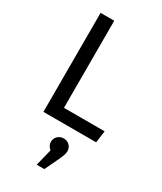

<svg xmlns="http://www.w3.org/2000/svg" viewBox="-240 -775 978 1157"><g transform="rotate(30 249.0 -196.5)"><path d="M287 77C255 77 229 101 229 133C229 152 239 168 253 180L224 296H277L318 210C339 166 344 150 344 133C344 101 319 77 287 77ZM195 -689H100V0H467L478 -83H195Z"/></g></svg>

Font: Fira Math
Style: Regular
Weight: 400
Designer: Xiangdong Zeng
Foundry: Xiangdong Zeng
Version: Version 0.3.4